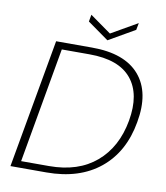

<svg xmlns="http://www.w3.org/2000/svg" viewBox="-94 -953 892 1030"><g transform="rotate(10 352.0 -437.5)"><path d="M354 -702.1Q532.2 -702.1 612.3 -609.1Q692.4 -516.1 662.1 -350.1Q633.3 -184.1 520.8 -92Q408.2 0 229 0H33.2L158.2 -702.1ZM85 -36.1H236.8Q395.5 -36.1 493.2 -119.4Q590.8 -202.6 617.2 -350.1Q643.6 -498.5 575.2 -581.3Q506.8 -664.1 347.2 -664.1H195.8ZM435.1 -793 578.1 -875 570.8 -836.9 428.2 -754.9 313 -836.9 319.8 -875Z"/></g></svg>

Font: SVN-Poppins ExtraLight
Style: Italic
Weight: 200
Italic angle: -10°
Designer: Ninad Kale (Devanagari), Jonny Pinhorn (Latin)
Foundry: Indian Type Foundry
Version: Version 3.002 2017